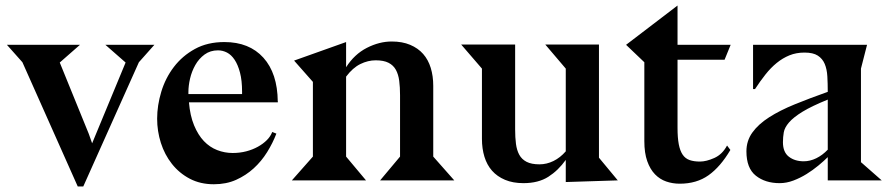

<svg xmlns="http://www.w3.org/2000/svg" viewBox="-20 -652 3227 694"><path d="M538 -490 482 -427 281 22H261L61 -427L5 -490H269L196 -426L301 -168L313 -134L434 -426L361 -490Z M984 -282H663Q667 -234 681.5 -199Q696 -164 717 -142Q738 -120 765 -109.5Q792 -99 821 -99Q847 -99 870 -105Q893 -111 912 -121.5Q931 -132 944.5 -145.5Q958 -159 964 -175L979 -169Q966 -135 945.5 -102Q925 -69 897 -43.5Q869 -18 833.5 -2Q798 14 753 14Q704 14 666 -6Q628 -26 601.5 -59.5Q575 -93 561.5 -135.5Q548 -178 548 -223Q548 -271 563 -320.5Q578 -370 608.5 -410Q639 -450 684.5 -475Q730 -500 791 -500Q881 -500 932 -443.5Q983 -387 984 -285L985 -283H984ZM855 -321Q855 -361 847.5 -389.5Q840 -418 828 -436Q816 -454 800.5 -462Q785 -470 768 -470Q740 -470 719.5 -455Q699 -440 686 -417Q673 -394 667 -368Q661 -342 661 -319V-312H855Z M1354 0 1426 -86V-308Q1426 -337 1423 -360Q1420 -383 1411 -399.5Q1402 -416 1384.5 -425Q1367 -434 1338 -434Q1310 -434 1282.5 -420.5Q1255 -407 1231 -375V-86L1303 0H1035L1111 -86V-356L1043 -433L1231 -500V-409Q1261 -456 1306 -479Q1351 -502 1396 -502Q1434 -502 1462.5 -490Q1491 -478 1509.5 -457Q1528 -436 1537 -406.5Q1546 -377 1546 -342V-86L1622 0Z M1842 -184Q1842 -155 1845 -132Q1848 -109 1857 -92.5Q1866 -76 1883.5 -67Q1901 -58 1930 -58Q1956 -58 1980.5 -70Q2005 -82 2025 -105V-404L1951 -491H2145V-82L2213 0L2025 6V-74Q1998 -36 1962 -13Q1926 10 1872 10Q1834 10 1805.5 -2Q1777 -14 1758.5 -35Q1740 -56 1731 -85.5Q1722 -115 1722 -150V-404L1647 -491H1842Z M2429 -490H2621L2599 -436H2429V-190Q2429 -154 2433.5 -130.5Q2438 -107 2447.5 -93Q2457 -79 2472.5 -73.5Q2488 -68 2510 -68Q2533 -68 2562 -81Q2591 -94 2608 -126L2620 -110Q2584 -49 2541 -18.5Q2498 12 2437 12Q2411 12 2388 4Q2365 -4 2347.5 -22Q2330 -40 2319.5 -69.5Q2309 -99 2309 -142V-427L2243 -490L2429 -632Z M2972 -84Q2958 -70 2938 -53.5Q2918 -37 2895.5 -23Q2873 -9 2848 0.5Q2823 10 2798 10Q2746 10 2712 -17Q2678 -44 2678 -105Q2678 -143 2699.5 -173Q2721 -203 2760 -228Q2799 -253 2853 -275Q2907 -297 2972 -320Q2972 -350 2970.5 -376Q2969 -402 2961 -421Q2953 -440 2936 -451Q2919 -462 2888 -462Q2858 -462 2833.5 -452Q2809 -442 2787.5 -424.5Q2766 -407 2747 -383Q2728 -359 2709 -330H2702V-490H3114L3092 -404V-65H3093L3167 0H2972ZM2972 -292Q2913 -268 2880.5 -248Q2848 -228 2832 -209.5Q2816 -191 2813 -173.5Q2810 -156 2810 -138Q2810 -102 2831.5 -85.5Q2853 -69 2885 -69Q2908 -69 2930.5 -80Q2953 -91 2972 -111Z"/></svg>

Font: Bluu Next Cyrillic
Style: Bold
Weight: 700
Designer: Igor Stepanchenko
Foundry: Igor Stepanchenko
Version: Version 1.000